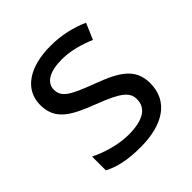

<svg xmlns="http://www.w3.org/2000/svg" viewBox="-155 -662 788 788"><g transform="rotate(-45 239.5 -268.0)"><path d="M434 -148C434 -234 375 -269 273 -307C170 -346 135 -364 135 -409C135 -449 174 -474 246 -474C298 -474 348 -459 393 -440L423 -510C373 -532 317 -546 252 -546C132 -546 51 -495 51 -404C51 -316 113 -284 217 -244C322 -204 349 -180 349 -140C349 -92 311 -61 222 -61C159 -61 94 -83 52 -104V-24C93 -2 145 10 220 10C351 10 434 -44 434 -148Z"/></g></svg>

Font: Noto Sans Sinhala UI
Style: Regular
Weight: 400
Designer: Jelle Bosma - Monotype Design Team
Foundry: Monotype Imaging Inc.
Version: Version 2.006